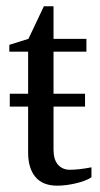

<svg xmlns="http://www.w3.org/2000/svg" viewBox="-20 -583 318 613"><path d="M163.1 9.8Q116.2 9.8 93 -18.1Q69.8 -45.9 69.8 -96.2V-242.7H11.2V-283.7H69.8V-418H9.8V-439.9L70.8 -459L120.1 -563H150.9V-459H255.9V-418H150.9V-283.7H251.5V-242.7H150.9V-105Q150.9 -73.2 165.3 -57.1Q179.7 -41 203.1 -41Q231.4 -41 272 -48.8V-17.1Q254.9 -5.4 222.7 2.2Q190.4 9.8 163.1 9.8Z"/></svg>

Font: Times New Roman
Style: Regular
Weight: 400
Designer: Steve Matteson
Foundry: Ascender Corporation
Version: Version 2.00.3